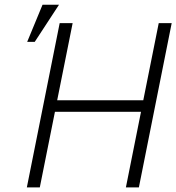

<svg xmlns="http://www.w3.org/2000/svg" viewBox="-20 -811 763 831"><path d="M581.1 0H524.9L590.3 -327.1H217.8L152.3 0H96.2L238.3 -710.9H294.4L227.5 -377H600.1L667 -710.9H723.1ZM164.1 -790.5H235.4L130.4 -629.9H97.7Z"/></svg>

Font: Franko
Style: Light Italic
Weight: 300
Designer: Google
Version: Version 1.200310; 2013